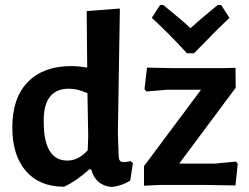

<svg xmlns="http://www.w3.org/2000/svg" viewBox="-20 -736 990 764"><path d="M860 -716 893 -665Q842 -617 752 -524H724Q652 -603 584 -665L617 -716H630Q706 -654 738 -624Q765 -649 846 -716ZM457 -702 449 -205 452 -121Q452 -104 456.5 -97.5Q461 -91 473 -91Q484 -91 500 -95L509 -87L498 -17Q464 4 424 8Q360 2 343 -62H335Q286 -17 235 7Q137 7 83 -55.5Q29 -118 29 -229Q29 -347 91 -410Q153 -473 263 -473Q292 -473 327 -467L325 -692ZM565 -467 664 -465H866L917 -466L918 -387L693 -85H834L919 -93L926 -84L917 2L801 0H617L553 3V-75L780 -379H646L563 -372L555 -381ZM254 -383Q151 -383 154 -249Q155 -97 248 -97Q292 -97 329 -138L331 -193L328 -365Q289 -383 254 -383Z"/></svg>

Font: Alegreya Sans SC
Style: Bold
Weight: 700
Designer: Juan Pablo del Peral
Foundry: Huerta Tipografica
Version: Version 2.007